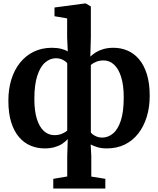

<svg xmlns="http://www.w3.org/2000/svg" viewBox="-20 -839 906 1101"><path d="M285.5 242V186.5L365.5 173V57L368.5 -41.5Q355.5 -26.5 336.5 -14.2Q317.5 -2 292.5 5Q267.5 12 235.5 12Q193.5 12 156 -3.5Q118.5 -19 89.8 -52Q61 -85 44.5 -137Q28 -189 28 -262Q28 -328.5 45.2 -383.8Q62.5 -439 95.2 -479.8Q128 -520.5 174.2 -542.8Q220.5 -565 278 -565Q308 -565 331.8 -558.8Q355.5 -552.5 368.5 -544.5L365 -626V-733.5L292.5 -746V-796L465.5 -819H472L501 -802V-626L498 -514.5Q512.5 -528.5 531.2 -539.8Q550 -551 574.5 -558Q599 -565 631 -565Q673 -565 710.5 -549.2Q748 -533.5 776.8 -500Q805.5 -466.5 822 -414.2Q838.5 -362 838.5 -289Q838.5 -223.5 821.2 -168.2Q804 -113 772.2 -72.5Q740.5 -32 695.2 -10Q650 12 593.5 12Q560 12 537 4.5Q514 -3 500 -10.5L503.5 57V173.5L584 186.5V242ZM292.5 -64Q316.5 -64 335.8 -72.2Q355 -80.5 365.5 -90V-476Q362 -481.5 353 -488.2Q344 -495 331 -500Q318 -505 301 -505Q267.5 -505 239.2 -481Q211 -457 194 -405.2Q177 -353.5 177 -271.5Q177 -203 191.5 -156.8Q206 -110.5 232 -87.2Q258 -64 292.5 -64ZM565.5 -50Q599.5 -50 627.8 -73.2Q656 -96.5 672.8 -147.2Q689.5 -198 689.5 -280Q689.5 -351 674.5 -398.2Q659.5 -445.5 633.5 -469Q607.5 -492.5 574 -492.5Q550.5 -492.5 531.2 -484.5Q512 -476.5 501 -466V-79Q504.5 -74 513.5 -67.2Q522.5 -60.5 535.8 -55.2Q549 -50 565.5 -50Z"/></svg>

Font: Merriweather 28pt
Style: Bold
Weight: 700
Version: Version 2.100